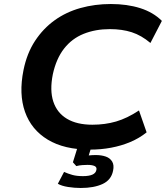

<svg xmlns="http://www.w3.org/2000/svg" viewBox="-20 -735 836 956"><path d="M428 10Q300 10 218 -39.5Q136 -89 104.5 -178Q73 -267 97 -386Q114 -470 154.5 -531.5Q195 -593 252 -634Q309 -675 380.5 -695Q452 -715 532 -715Q613 -715 678 -694.5Q743 -674 786 -631L729 -521Q684 -559 636 -574.5Q588 -590 527 -590Q455 -590 396.5 -566.5Q338 -543 299 -493Q260 -443 243 -365Q227 -285 245.5 -229Q264 -173 313.5 -143.5Q363 -114 440 -114Q503 -114 558 -130Q613 -146 672 -185L710 -76Q674 -47 629 -28Q584 -9 533 0.5Q482 10 428 10ZM382 201Q351 201 319 196Q287 191 268 180L299 121Q319 130 340.5 136Q362 142 393 142Q423 142 440 134.5Q457 127 460 111Q463 97 450.5 91.5Q438 86 416 86Q406 86 390.5 87Q375 88 360 92L343 73L372 -20H440L415 61L387 45Q403 41 421 39Q439 37 457 37Q485 37 506.5 44.5Q528 52 538.5 69.5Q549 87 543 115Q534 161 491 181Q448 201 382 201Z"/></svg>

Font: Nunito Sans 7pt SemiExpanded
Style: Bold Italic
Weight: 700
Width: 6
Italic angle: -9°
Designer: Vernon Adams
Foundry: Vernon Adams
Version: Version 3.101;gftools[0.9.27]